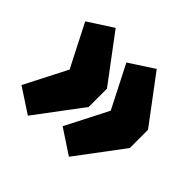

<svg xmlns="http://www.w3.org/2000/svg" viewBox="-142 -721 875 875"><g transform="rotate(45 296.0 -283.0)"><path d="M139.2 -565.9 307.1 -341.8V-224.1L139.2 0L20 -78.1L125 -283.2L20 -488.8ZM403.8 -565.9 571.8 -341.8V-224.1L403.8 0L285.2 -78.1L390.1 -283.2L285.2 -488.8Z"/></g></svg>

Font: Fira Sans Compressed Heavy
Style: Regular
Weight: 900
Width: 1
Designer: Carrois Corporate & Edenspiekermann AG
Foundry: Carrois Corporate GbR & Edenspiekermann AG
Version: Version 4.203;PS 004.203;hotconv 1.0.88;makeotf.lib2.5.64775